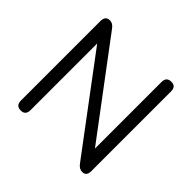

<svg xmlns="http://www.w3.org/2000/svg" viewBox="-174 -897 1088 1088"><g transform="rotate(45 370.0 -352.5)"><path d="M126 7Q87 7 87 -34V-670Q87 -712 123 -712Q146 -712 164 -687L576 -138V-672Q576 -712 615 -712Q652 -712 652 -672V-33Q652 7 619 7Q594 7 576 -18L164 -568V-34Q164 7 126 7Z"/></g></svg>

Font: Nunito
Style: Regular
Weight: 400
Designer: Vernon Adams
Foundry: Vernon Adams
Version: Version 3.602